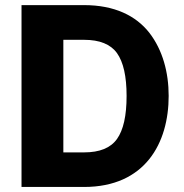

<svg xmlns="http://www.w3.org/2000/svg" viewBox="-20 -742 731 762"><path d="M649.4 -361.3C649.4 -455.1 625.5 -543.5 572.8 -611.8C519.5 -679.7 434.6 -721.7 313.5 -721.7H65.4V0H313.5C556.2 0 649.4 -174.3 649.4 -361.3ZM482.4 -361.3C482.4 -282.7 469.7 -226.1 444.3 -190.4C418.9 -154.8 375.5 -137.2 313.5 -137.2H231.4V-584H313.5C375.5 -584 418.9 -566.4 444.3 -531.2C469.7 -495.6 482.4 -439 482.4 -361.3Z"/></svg>

Font: Estedad ExtraBold
Style: Regular
Weight: 800
Designer: Amin Abedi
Version: Version 7.3